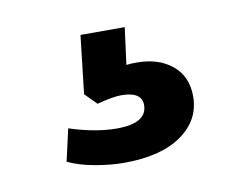

<svg xmlns="http://www.w3.org/2000/svg" viewBox="-40 -68 379 312"><g transform="rotate(-10 150.0 88.5)"><path d="M272 110Q272 149 238 173Q204 197 143 197Q121 197 95.5 192.5Q70 188 51 179L63 126Q106 140 141 140Q191 140 191 110Q191 88 157 88Q143 88 117 95L98 76L109 -20H182L174 41Q180 40 191 40Q227 40 249.5 58.5Q272 77 272 110Z"/></g></svg>

Font: Muli-Bold
Style: Bold
Weight: 700
Version: Version 2.000